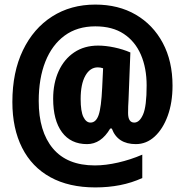

<svg xmlns="http://www.w3.org/2000/svg" viewBox="-20 -743 807 838"><path d="M733 -369Q733 -295 712 -237.5Q691 -180 655 -147Q619 -114 573 -114Q493 -114 468 -182H461Q421 -114 360 -114Q289 -114 250.5 -166Q212 -218 212 -312Q212 -380 236 -432.5Q260 -485 304 -514.5Q348 -544 408 -544Q441 -544 479 -536Q517 -528 549 -514L541 -308Q540 -294 539.5 -279Q539 -264 539 -250Q539 -208 566 -208Q589 -208 604.5 -243.5Q620 -279 620 -370Q620 -446 595 -504Q570 -562 520.5 -595Q471 -628 396 -628Q317 -628 262 -587.5Q207 -547 178 -474Q149 -401 149 -302Q149 -169 211 -95Q273 -21 394 -21Q441 -21 495.5 -33.5Q550 -46 601 -68V34Q555 55 504 65Q453 75 396 75Q281 75 200 30.5Q119 -14 76.5 -98Q34 -182 34 -298Q34 -428 80 -523.5Q126 -619 207.5 -671Q289 -723 396 -723Q497 -723 572.5 -679Q648 -635 690.5 -555.5Q733 -476 733 -369ZM332 -311Q332 -257 344 -232.5Q356 -208 375 -208Q399 -208 410.5 -241Q422 -274 426 -361L430 -445Q418 -449 407 -449Q373 -449 352.5 -412.5Q332 -376 332 -311Z"/></svg>

Font: Noto Sans Gurmukhi UI ExtraCondensed Black
Style: Regular
Weight: 900
Width: 2
Designer: Jelle Bosma - Monotype Design Team
Foundry: Monotype Imaging Inc.
Version: Version 2.004; ttfautohint (v1.8.4.7-5d5b)